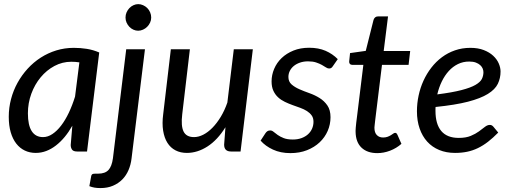

<svg xmlns="http://www.w3.org/2000/svg" viewBox="-20 -752 2542 953"><path d="M412 0H363Q344 0 337.5 -9.5Q331 -19 331 -32.5L339 -128Q321.5 -97 301 -72.2Q280.5 -47.5 257.5 -29.8Q234.5 -12 209.5 -2.5Q184.5 7 157.5 7Q127.5 7 103 -4.8Q78.5 -16.5 60.8 -39.2Q43 -62 33.2 -95.5Q23.5 -129 23.5 -172.5Q23.5 -217.5 34.8 -260.2Q46 -303 67 -341Q88 -379 117.2 -411Q146.5 -443 182.2 -466Q218 -489 259.5 -501.8Q301 -514.5 346.5 -514.5Q379.5 -514.5 411 -509.5Q442.5 -504.5 472.5 -491.5ZM193.5 -71.5Q217.5 -71.5 240.2 -86.8Q263 -102 283.5 -128.8Q304 -155.5 321.5 -192.2Q339 -229 352.5 -272.5L374 -442.5Q353.5 -445.5 334 -445.5Q289.5 -445.5 250.2 -424.5Q211 -403.5 181.8 -368.2Q152.5 -333 135.5 -286.8Q118.5 -240.5 118.5 -189.5Q118.5 -130.5 137.5 -101Q156.5 -71.5 193.5 -71.5Z M699.5 -507.5 633 34Q629.5 65 618 92Q606.5 119 587 138.8Q567.5 158.5 540.5 170Q513.5 181.5 479 181.5Q461.5 181.5 448.8 179.2Q436 177 423.5 172L433 120.5Q434.5 116 436.8 113.8Q439 111.5 442.8 110.8Q446.5 110 452.2 110Q458 110 466.5 110Q501.5 110 518.2 92Q535 74 540.5 34L606.5 -507.5ZM730.5 -665Q730.5 -651.5 725 -639.8Q719.5 -628 710.5 -619Q701.5 -610 689.8 -604.8Q678 -599.5 665.5 -599.5Q653.5 -599.5 642 -604.8Q630.5 -610 622 -619Q613.5 -628 608.2 -639.8Q603 -651.5 603 -665Q603 -678.5 608.2 -690.5Q613.5 -702.5 622.2 -711.8Q631 -721 642.5 -726.2Q654 -731.5 666 -731.5Q678.5 -731.5 690.2 -726.2Q702 -721 711 -712Q720 -703 725.2 -690.8Q730.5 -678.5 730.5 -665Z M922.5 -507.5 884.5 -185Q877.5 -127 891.2 -99.2Q905 -71.5 943 -71.5Q965.5 -71.5 989 -83.5Q1012.5 -95.5 1034.5 -118Q1056.5 -140.5 1075.8 -172.2Q1095 -204 1108.5 -243L1140.5 -507.5H1235L1174 0H1127Q1092.5 0 1092.5 -34L1099 -120.5Q1059.5 -57 1009.8 -25Q960 7 907.5 7Q875.5 7 851 -5.8Q826.5 -18.5 811 -43Q795.5 -67.5 789.8 -103.2Q784 -139 790 -185L828 -507.5Z M1632.5 -424Q1628.5 -417.5 1624.2 -414.8Q1620 -412 1613.5 -412Q1606 -412 1597.8 -417.5Q1589.5 -423 1577.5 -429.8Q1565.5 -436.5 1549 -442Q1532.5 -447.5 1509 -447.5Q1487 -447.5 1469 -441.2Q1451 -435 1438.2 -424.5Q1425.5 -414 1418.5 -400Q1411.5 -386 1411.5 -370Q1411.5 -347 1427 -333.2Q1442.5 -319.5 1465.8 -309.2Q1489 -299 1516 -289.5Q1543 -280 1566.2 -265.5Q1589.5 -251 1605 -228.5Q1620.5 -206 1620.5 -170Q1620.5 -134.5 1606.5 -102.2Q1592.5 -70 1566.5 -45.5Q1540.5 -21 1503.8 -6.5Q1467 8 1421.5 8Q1372.5 8 1334.8 -9.5Q1297 -27 1273.5 -54L1297 -90Q1301.5 -97 1307.2 -100.8Q1313 -104.5 1321.5 -104.5Q1330 -104.5 1338.2 -97.5Q1346.5 -90.5 1358.5 -82Q1370.5 -73.5 1388.2 -66.5Q1406 -59.5 1433.5 -59.5Q1457.5 -59.5 1476.5 -66.5Q1495.5 -73.5 1508.8 -85.5Q1522 -97.5 1529 -113.5Q1536 -129.5 1536 -147.5Q1536 -166.5 1527 -179Q1518 -191.5 1503.5 -200.8Q1489 -210 1470.2 -216.8Q1451.5 -223.5 1432 -230.5Q1412.5 -237.5 1393.8 -246.5Q1375 -255.5 1360.5 -268.8Q1346 -282 1337 -301.2Q1328 -320.5 1328 -348Q1328 -380 1340.8 -410.2Q1353.5 -440.5 1377.8 -463.8Q1402 -487 1436.5 -501Q1471 -515 1514.5 -515Q1561 -515 1596 -499.8Q1631 -484.5 1656.5 -458.5Z M1745 -97Q1745 -100 1745 -104.8Q1745 -109.5 1745.8 -118.8Q1746.5 -128 1748.2 -142.8Q1750 -157.5 1753 -181L1783.5 -430H1728.5Q1721 -430 1716.5 -435.2Q1712 -440.5 1713.5 -450.5L1717.5 -488.5L1795.5 -499.5L1834 -653Q1836.5 -661 1842 -665.8Q1847.5 -670.5 1856 -670.5H1906L1884.5 -499H2016L2008 -430H1876L1846 -185.5Q1843.5 -165 1842 -152.5Q1840.5 -140 1839.8 -132.8Q1839 -125.5 1838.8 -122.5Q1838.5 -119.5 1838.5 -118Q1838.5 -94 1850.2 -81.8Q1862 -69.5 1881.5 -69.5Q1894 -69.5 1903.5 -73Q1913 -76.5 1920.2 -81Q1927.5 -85.5 1932.2 -89Q1937 -92.5 1941 -92.5Q1945.5 -92.5 1947.8 -90.5Q1950 -88.5 1952.5 -83.5L1972.5 -38Q1947.5 -16 1916 -4Q1884.5 8 1852.5 8Q1803 8 1774.5 -19Q1746 -46 1745 -97Z M2464.5 -397Q2464.5 -364 2451 -336Q2437.5 -308 2401.5 -285.8Q2365.5 -263.5 2302.8 -247.2Q2240 -231 2142 -221Q2141.5 -216 2141.5 -211.2Q2141.5 -206.5 2141.5 -202Q2141.5 -136 2170.2 -101.8Q2199 -67.5 2257 -67.5Q2292.5 -67.5 2316.5 -77.5Q2340.5 -87.5 2357.2 -99.8Q2374 -112 2386.5 -122Q2399 -132 2411.5 -132Q2421.5 -132 2429 -123L2453 -94Q2427 -67.5 2402.5 -48.5Q2378 -29.5 2352.2 -17Q2326.5 -4.5 2298.8 1.2Q2271 7 2238.5 7Q2195 7 2160 -7.5Q2125 -22 2100.5 -49Q2076 -76 2062.8 -114.2Q2049.5 -152.5 2049.5 -199.5Q2049.5 -239 2057.8 -277.8Q2066 -316.5 2082 -351.5Q2098 -386.5 2121 -416.2Q2144 -446 2173.5 -468Q2203 -490 2238.5 -502.2Q2274 -514.5 2314.5 -514.5Q2353 -514.5 2381.2 -503.5Q2409.5 -492.5 2428 -475.2Q2446.5 -458 2455.5 -437.2Q2464.5 -416.5 2464.5 -397ZM2309 -446.5Q2278.5 -446.5 2253 -434Q2227.5 -421.5 2207.5 -399.5Q2187.5 -377.5 2173 -347.8Q2158.5 -318 2150.5 -283.5Q2225 -293 2270.2 -304.8Q2315.5 -316.5 2339.8 -330.5Q2364 -344.5 2371.8 -360.2Q2379.5 -376 2379.5 -393.5Q2379.5 -402.5 2375.8 -411.8Q2372 -421 2363.5 -428.8Q2355 -436.5 2341.8 -441.5Q2328.5 -446.5 2309 -446.5Z"/></svg>

Font: Lato Medium
Style: Italic
Weight: 500
Italic angle: -7°
Designer: Lukasz Dziedzic
Foundry: tyPoland Lukasz Dziedzic
Version: Version 2.006; 2014-01-15